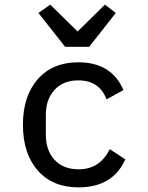

<svg xmlns="http://www.w3.org/2000/svg" viewBox="-20 -797 640 829"><path d="M365 -595H261L146 -741L197 -777L315 -661L433 -777L480 -741ZM319 12Q207 12 143 -61Q79 -134 79 -258Q79 -382 143 -455Q207 -528 318 -528Q462 -528 513 -408L440 -368Q409 -450 318 -450Q253 -450 215.5 -409Q178 -368 178 -302V-214Q178 -148 215.5 -107Q253 -66 320 -66Q411 -66 454 -153L521 -109Q467 12 319 12Z"/></svg>

Font: IBM Plex Mono Text
Style: Regular
Weight: 450
Designer: Mike Abbink, Paul van der Laan, Pieter van Rosmalen
Foundry: Bold Monday
Version: Version 2.000